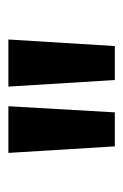

<svg xmlns="http://www.w3.org/2000/svg" viewBox="64 -860 300 469"><g transform="rotate(-90 214.5 -625.0)"><path d="M76 -755H190L175 -495H92ZM353 -755 337 -495H254L238 -755Z"/></g></svg>

Font: BLUETTI 2.0 Medium
Style: Italic
Weight: 500
Designer: Stijn de Vries
Foundry: tokotype
Version: Version 2.005;October 31, 2023;FontCreator 14.0.0.2814 64-bi